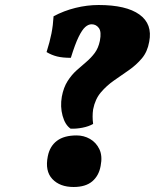

<svg xmlns="http://www.w3.org/2000/svg" viewBox="-20 -737 619 767"><path d="M194 -672Q235 -694 281.5 -705.5Q328 -717 374 -717Q484 -717 537 -679Q590 -641 576 -570Q569 -530 546.5 -503.5Q524 -477 494.5 -456.5Q465 -436 435.5 -415.5Q406 -395 383 -368Q360 -341 352 -300Q348 -272 352 -242Q335 -232 310 -227Q285 -222 262 -223Q240 -238 230 -274.5Q220 -311 227 -351Q234 -388 250 -413Q266 -438 285.5 -455.5Q305 -473 324.5 -489.5Q344 -506 358.5 -525.5Q373 -545 379 -574Q386 -610 375 -625Q364 -640 346 -640Q333 -640 320.5 -629Q308 -618 294 -589.5Q280 -561 263 -506Q230 -506 208 -511.5Q186 -517 166 -529Q179 -570 185.5 -603Q192 -636 194 -672ZM274 10Q219 10 189 -22Q159 -54 171 -113Q179 -153 207.5 -174.5Q236 -196 286 -196Q315 -196 339.5 -182Q364 -168 377 -141Q390 -114 382 -74Q375 -35 348.5 -12.5Q322 10 274 10Z"/></svg>

Font: Vollkorn Black
Style: Italic
Weight: 900
Italic angle: -11°
Designer: Friedrich Althausen
Foundry: Friedrich Althausen
Version: Version 5.000; ttfautohint (v1.8.3)